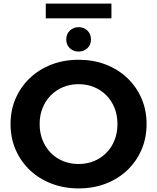

<svg xmlns="http://www.w3.org/2000/svg" viewBox="-20 -1048 884 1080"><path d="M422.5 11.8Q339.9 11.8 269.6 -15.2Q199.4 -42.2 147.9 -91.1Q96.4 -140 67.9 -206Q39.3 -271.9 39.3 -350.2Q39.3 -428.5 67.9 -494.1Q96.5 -559.8 148 -608.9Q199.6 -658 269.6 -684.9Q339.5 -711.8 422.2 -711.8Q505.2 -711.8 574.8 -685Q644.4 -658.2 695.9 -609.3Q747.3 -560.4 775.9 -494.5Q804.5 -428.7 804.5 -350.1Q804.5 -271.6 775.9 -205.5Q747.3 -139.4 695.9 -90.6Q644.4 -41.8 574.8 -15Q505.2 11.8 422.5 11.8ZM422.2 -125.5Q469.1 -125.5 508.8 -141.8Q548.5 -158.1 578.1 -188.1Q607.7 -218.1 624.2 -259.2Q640.7 -300.3 640.7 -350.2Q640.7 -400.1 624.3 -440.9Q607.8 -481.8 578.2 -511.8Q548.6 -541.8 508.8 -558.1Q469.1 -574.5 422.2 -574.5Q375.3 -574.5 335.4 -558.1Q295.5 -541.8 265.8 -511.8Q236.1 -481.7 219.6 -440.8Q203 -399.8 203 -350.2Q203 -300.6 219.5 -259.4Q236 -218.3 265.7 -188.1Q295.4 -158 335.3 -141.7Q375.3 -125.5 422.2 -125.5ZM422.2 -757.9Q393.2 -757.9 373 -776.5Q352.7 -795.2 352.7 -826.2Q352.7 -857.1 373 -876.2Q393.2 -895.2 422.2 -895.2Q451.1 -895.2 471.4 -876.2Q491.7 -857.1 491.7 -826.2Q491.7 -795.2 471.4 -776.5Q451.1 -757.9 422.2 -757.9ZM237.5 -944.9V-1027.9H606.8V-944.9Z"/></svg>

Font: Montserrat Alternates Thin
Style: Regular
Weight: 100
Designer: Julieta Ulanovsky
Foundry: Julieta Ulanovsky
Version: Version 9.000